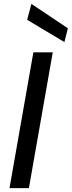

<svg xmlns="http://www.w3.org/2000/svg" viewBox="-20 -970 370 990"><path d="M29 0 152 -700H252L129 0ZM312 -753 120 -868 142 -950 330 -824Z"/></svg>

Font: DM Sans 18pt Medium
Style: Italic
Weight: 500
Italic angle: -10°
Designer: Colophon Foundry, Jonny Pinhorn
Foundry: Colophon Foundry
Version: Version 4.004;gftools[0.9.30]